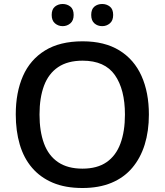

<svg xmlns="http://www.w3.org/2000/svg" viewBox="-20 -932 825 962"><path d="M726 -358Q726 -275 705 -207.5Q684 -140 642.5 -91Q601 -42 538.5 -16Q476 10 393 10Q307 10 244.5 -16.5Q182 -43 140.5 -91.5Q99 -140 79 -208Q59 -276 59 -359Q59 -469 95 -551Q131 -633 205.5 -679Q280 -725 394 -725Q504 -725 578 -679.5Q652 -634 689 -551.5Q726 -469 726 -358ZM178 -358Q178 -274 200.5 -213Q223 -152 271 -119.5Q319 -87 393 -87Q467 -87 514 -119.5Q561 -152 583.5 -213Q606 -274 606 -358Q606 -484 555.5 -556Q505 -628 394 -628Q319 -628 271 -595.5Q223 -563 200.5 -502.5Q178 -442 178 -358ZM239 -857Q239 -886 255.5 -899Q272 -912 294 -912Q316 -912 332.5 -899Q349 -886 349 -857Q349 -829 332.5 -815Q316 -801 294 -801Q272 -801 255.5 -815Q239 -829 239 -857ZM437 -857Q437 -886 453 -899Q469 -912 492 -912Q514 -912 530.5 -899Q547 -886 547 -857Q547 -829 530.5 -815Q514 -801 492 -801Q469 -801 453 -815Q437 -829 437 -857Z"/></svg>

Font: Noto Sans Oriya Medium
Style: Regular
Weight: 500
Version: Version 2.003